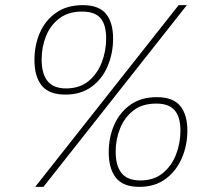

<svg xmlns="http://www.w3.org/2000/svg" viewBox="-20 -720 836 747"><path d="M234 -352Q171 -352 142.5 -387Q114 -422 114 -486Q114 -545 135.5 -593.5Q157 -642 199 -671Q241 -700 302 -700Q365 -700 392.5 -666Q420 -632 420 -570Q420 -513 399 -463Q378 -413 336.5 -382.5Q295 -352 234 -352ZM117 7 675 -700H707L149 7ZM237 -376Q290 -376 324.5 -404.5Q359 -433 376 -477.5Q393 -522 393 -570Q393 -624 371 -649.5Q349 -675 299 -675Q246 -675 211 -648.5Q176 -622 159 -579.5Q142 -537 142 -488Q142 -433 165 -404.5Q188 -376 237 -376ZM522 7Q459 7 431 -28.5Q403 -64 403 -128Q403 -186 424.5 -234.5Q446 -283 487.5 -312.5Q529 -342 590 -342Q653 -342 681 -308Q709 -274 709 -212Q709 -155 687.5 -105Q666 -55 624.5 -24Q583 7 522 7ZM526 -18Q579 -18 613.5 -46.5Q648 -75 665 -119Q682 -163 682 -212Q682 -265 659.5 -291Q637 -317 588 -317Q534 -317 499.5 -290.5Q465 -264 447.5 -221Q430 -178 430 -130Q430 -75 453 -46.5Q476 -18 526 -18Z"/></svg>

Font: Bitter ExtraLight
Style: Italic
Weight: 200
Italic angle: -9°
Designer: Sol Matas, and Bitter project Authors
Foundry: Sol Matas
Version: Version 2.001